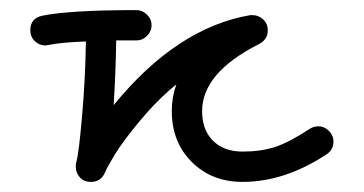

<svg xmlns="http://www.w3.org/2000/svg" viewBox="-20 -360 720 380"><path d="M70 -270Q58 -270 49 -278.5Q40 -287 40 -300Q40 -324 64 -329Q119 -340 250 -340Q262 -340 271 -331Q280 -322 280 -310Q280 -298 271 -289Q262 -280 250 -280Q229 -280 210 -280Q209 -218 205 -152Q330 -305 475 -330H480Q492 -330 501 -321.5Q510 -313 510 -300Q510 -282 493 -273Q380 -216 380 -140Q380 -103 401.5 -81.5Q423 -60 460 -60Q496 -60 524 -69Q552 -78 593 -105Q601 -110 610 -110Q622 -110 631 -101Q640 -92 640 -80Q640 -64 627 -55Q544 0 460 0Q399 0 359.5 -39.5Q320 -79 320 -140Q320 -168 329 -193Q291 -162 257 -121Q223 -80 207.5 -54.5Q192 -29 188 -19Q180 0 160 0Q146 0 138 -9Q130 -18 130 -30Q130 -36 131 -39Q136 -56 142.5 -131Q149 -206 150 -278Q100 -276 76 -271Q75 -271 73 -270.5Q71 -270 70 -270Z"/></svg>

Font: Pecita
Style: Book
Weight: 400
Width: 7
Version: Version 4.3